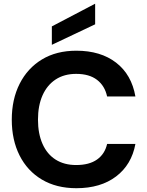

<svg xmlns="http://www.w3.org/2000/svg" viewBox="-20 -979 775 1011"><path d="M382 12Q277 12 200.5 -33.5Q124 -79 83 -160.5Q42 -242 42 -349Q42 -456 83.5 -538Q125 -620 201 -666Q277 -712 382 -712Q510 -712 591.5 -649Q673 -586 693 -471H544Q532 -527 491 -558.5Q450 -590 381 -590Q318 -590 273 -560.5Q228 -531 204 -477Q180 -423 180 -349Q180 -275 204 -221Q228 -167 273 -138.5Q318 -110 381 -110Q450 -110 491 -139Q532 -168 544 -221H693Q673 -112 591.5 -50Q510 12 382 12ZM253 -743V-840L480 -959H481V-851Z"/></svg>

Font: DM Sans 28pt
Style: Bold
Weight: 700
Version: Version 4.004;gftools[0.9.30]